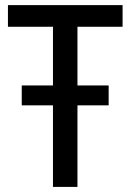

<svg xmlns="http://www.w3.org/2000/svg" viewBox="-20 -734 514 754"><path d="M188 0V-320.3H65.4V-398.4H188V-628.9H11.2V-713.9H461.4V-628.9H284.2V-398.4H406.7V-320.3H284.2V0Z"/></svg>

Font: Open Sans SemiCondensed Medium
Style: Regular
Weight: 500
Width: 4
Designer: Monotype Design Team
Foundry: Monotype Imaging Inc.
Version: Version 3.000